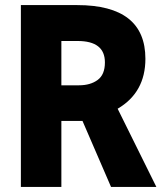

<svg xmlns="http://www.w3.org/2000/svg" viewBox="-20 -734 640 754"><path d="M221 -573H285Q392 -573 392 -489Q392 -441 363.5 -420Q335 -399 290 -399H221ZM221 0V-259H304L416 0H594L442 -307Q551 -371 551 -503Q551 -714 283 -714H62V0Z"/></svg>

Font: Noto Sans Mono UI ExtraBold
Style: Regular
Weight: 800
Designer: Monotype Design team
Foundry: Monotype Imaging Inc.
Version: 1.000